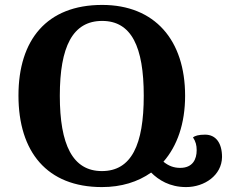

<svg xmlns="http://www.w3.org/2000/svg" viewBox="-20 -747 922 780"><path d="M813 -200C786 -200 772 -195 764 -189C775 -172 779 -157 779 -137C779 -100 763 -65 712 -65C686 -65 665 -73 644 -90C700 -154 732 -245 732 -358C732 -584 609 -727 395 -727C170 -727 55 -585 55 -359C55 -130 171 13 394 13C473 13 540 -8 594 -46C624 -16 669 13 736 13C811 13 881 -35 882 -109C882 -166 857 -200 813 -200ZM394 -52C275 -52 223 -159 223 -358C223 -557 275 -662 395 -662C514 -662 564 -557 564 -358C564 -159 514 -52 394 -52Z"/></svg>

Font: Noto Serif Georgian Bold
Style: Regular
Weight: 700
Designer: Monotype Design Team, Akaki Razmadze
Foundry: Google LLC
Version: Version 2.003